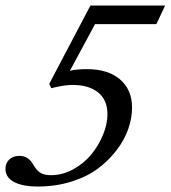

<svg xmlns="http://www.w3.org/2000/svg" viewBox="-30 -663 617 694"><path d="M106.9 11.2Q51.3 11.2 20.5 -5.4Q-10.3 -22 -10.3 -52.7Q-10.3 -73.7 3.7 -86.7Q17.6 -99.6 40.5 -99.6Q73.2 -99.6 90.8 -66.9Q102.1 -47.4 115.7 -38.6Q129.4 -29.8 154.8 -29.8Q195.8 -29.8 234.6 -51Q273.4 -72.3 300 -104.7Q326.7 -137.2 342.5 -176Q358.4 -214.8 358.4 -250Q358.4 -301.8 324.7 -328.9Q291 -356 232.4 -356Q202.1 -356 155.3 -344.2L147.9 -359.9L296.9 -643.1H566.9L535.2 -575.7H313.5L222.7 -407.2Q248.5 -413.1 284.2 -413.1Q360.8 -413.1 404.1 -375.7Q447.3 -338.4 447.3 -274.4Q447.3 -236.8 433.8 -197.5Q420.4 -158.2 391.8 -120.6Q363.3 -83 324 -53.7Q284.7 -24.4 228.3 -6.6Q171.9 11.2 106.9 11.2Z"/></svg>

Font: Elstob 14pt Medium
Style: Italic
Weight: 500
Italic angle: -20°
Designer: Peter S. Baker
Version: Version 1.015